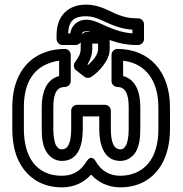

<svg xmlns="http://www.w3.org/2000/svg" viewBox="-20 -773 790 828"><path d="M83 -216V-311C83 -416 124 -474 188 -499C203 -505 219 -509 235 -511V-445C177 -430 160 -370 160 -311V-216C160 -175 165 -142 181 -117C196 -94 219 -79 247 -79C325 -79 337 -161 337 -218V-271H408V-218C408 -155 425 -79 499 -79C527 -79 550 -94 565 -117C580 -142 585 -175 585 -216V-311C585 -371 568 -430 511 -445V-511C609 -500 663 -424 663 -311V-216C663 -113 624 -53 565 -28C545 -20 523 -15 499 -15C449 -15 416 -39 394 -75C394 -75 376 -114 352 -75C329 -38 297 -15 247 -15C136 -15 83 -97 83 -216ZM486 -562C475 -562 461 -552 461 -537V-423C461 -412 471 -398 486 -398C517 -398 535 -374 535 -311V-216C535 -179 529 -155 522 -144C514 -132 509 -129 499 -129C474 -129 458 -153 458 -218V-296C458 -307 448 -321 433 -321H312C301 -321 287 -311 287 -296V-218C287 -156 273 -129 247 -129C237 -129 231 -132 223 -144C216 -155 210 -179 210 -216V-311C210 -375 228 -398 260 -398C271 -398 285 -408 285 -423V-537C285 -548 275 -562 260 -562C228 -562 198 -557 170 -546C84 -513 33 -430 33 -311V-216C33 -177 38 -141 48 -110C76 -25 144 35 247 35C301 35 343 13 373 -20C402 12 445 35 499 35C529 35 558 30 584 19C667 -16 713 -101 713 -216V-311C713 -460 628 -562 486 -562ZM274 -629C276 -684 300 -703 351 -703C396 -703 428 -678 476 -661C498 -653 523 -647 551 -645V-629C494 -633 450 -655 403 -676C386 -683 369 -688 352 -688C316 -688 288 -664 283 -629ZM224 -622V-604C224 -593 234 -579 249 -579H307C318 -579 332 -589 332 -604V-613C332 -635 338 -638 352 -638C360 -638 370 -636 382 -631C431 -609 489 -579 566 -579H576C587 -579 601 -589 601 -604V-669C601 -680 591 -694 576 -694H567C539 -694 515 -700 493 -708C456 -721 414 -753 351 -753C275 -753 224 -706 224 -622ZM360 -493 357 -495C368 -513 378 -535 378 -564V-585H403V-561C403 -535 377 -508 360 -493ZM303 -504C296 -494 297 -478 308 -470L344 -442C351 -436 364 -435 373 -441C392 -453 410 -471 424 -489C435 -504 453 -529 453 -561V-610C453 -621 443 -635 428 -635H353C342 -635 328 -625 328 -610V-564C328 -540 319 -527 303 -504Z"/></svg>

Font: Asimov
Style: NarOu
Weight: 500
Designer: Google
Version: Version 2.000980; 2014